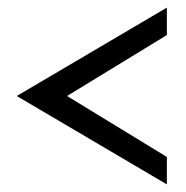

<svg xmlns="http://www.w3.org/2000/svg" viewBox="-20 -534 489 504"><path d="M24 -282 418 -50V-122L156 -282L418 -442V-514Z"/></svg>

Font: Charger Sport
Style: Nrw
Weight: 400
Designer: Jasper
Foundry: Cannot Into Space Fonts
Version: Version 1.1